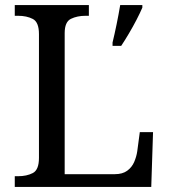

<svg xmlns="http://www.w3.org/2000/svg" viewBox="-20 -734 663 754"><path d="M38 0V-42H51Q85 -42 109 -54.5Q133 -67 133 -114V-600Q133 -647 109 -659.5Q85 -672 51 -672H38V-714H329V-672H316Q283 -672 258.5 -660Q234 -648 234 -604V-50H431Q461 -50 479.5 -63.5Q498 -77 507 -98Q516 -119 519 -140L529 -215H581L574 0ZM422 -567Q430 -600 438 -639Q446 -678 452 -714H539V-704Q530 -683 516 -656Q502 -629 486 -602Q470 -575 456 -554H422Z"/></svg>

Font: Noto Serif Grantha
Style: Regular
Weight: 400
Designer: Monotype Design Team
Foundry: Monotype Imaging Inc.
Version: Version 2.004; ttfautohint (v1.8.4.7-5d5b)